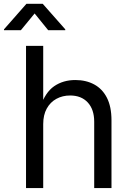

<svg xmlns="http://www.w3.org/2000/svg" viewBox="-56 -962 667 982"><path d="M165 -327.1V0H77.1V-727.5H165V-413.6H149.9Q174.8 -489.3 220.9 -521Q267.1 -552.7 329.1 -552.7Q384.3 -552.7 426 -530Q467.8 -507.3 491 -461.7Q514.2 -416 514.2 -346.7V0H425.8V-339.4Q425.8 -402.3 392.8 -438Q359.9 -473.6 302.7 -473.6Q263.7 -473.6 232.4 -456.5Q201.2 -439.5 183.1 -406.7Q165 -374 165 -327.1ZM50.8 -807.6H-35.6V-812L79.1 -942.4H162.6L277.8 -812V-807.6H190.4L121.1 -893.1Z"/></svg>

Font: Inter Variable
Style: Regular
Weight: 400
Designer: Rasmus Andersson
Foundry: rsms
Version: Version 4.001;git-9221beed3